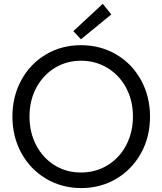

<svg xmlns="http://www.w3.org/2000/svg" viewBox="-20 -960 836 988"><path d="M43.9 -360.4Q43.9 -463.9 89.8 -547.9Q135.7 -631.8 216.3 -679.7Q296.9 -727.5 396.5 -727.5Q497.1 -727.5 578.4 -679.7Q659.7 -631.8 705.8 -547.6Q752 -463.4 752 -359.4Q752 -255.4 705.6 -171.6Q659.2 -87.9 578.4 -40Q497.6 7.8 398.4 7.8Q298.8 7.8 217.8 -40Q136.7 -87.9 90.3 -171.9Q43.9 -255.9 43.9 -360.4ZM664.1 -360.4Q664.1 -442.9 628.9 -508.3Q593.8 -573.7 532.7 -610.6Q471.7 -647.5 396.5 -647.5Q322.8 -647.5 262.2 -610.6Q201.7 -573.7 166.7 -508.3Q131.8 -442.9 131.8 -360.4Q131.8 -278.3 166.3 -212.6Q200.7 -147 261 -109.6Q321.3 -72.3 396.5 -72.3Q472.7 -72.3 533.9 -109.9Q595.2 -147.5 629.6 -213.4Q664.1 -279.3 664.1 -360.4ZM357.4 -799.8 508.8 -940.4 552.7 -885.7 396.5 -757.8Z"/></svg>

Font: Reddit Sans Strawberry
Style: Regular
Weight: 400
Designer: Stephen Hutchings
Foundry: Reddit
Version: Version 1.013